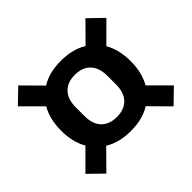

<svg xmlns="http://www.w3.org/2000/svg" viewBox="-148 -809 921 921"><g transform="rotate(-45 312.0 -349.0)"><path d="M312 -111Q232 -111 178 -145L84 -50L12 -120L108 -216Q76 -271 76 -349Q76 -427 108 -482L12 -578L84 -648L178 -553Q232 -587 312 -587Q392 -587 446 -553L540 -648L612 -578L516 -482Q548 -427 548 -349Q548 -271 516 -216L612 -120L540 -50L446 -145Q392 -111 312 -111ZM312 -206Q362 -206 390.5 -235Q419 -264 419 -320V-378Q419 -434 390.5 -463Q362 -492 312 -492Q262 -492 233.5 -463Q205 -434 205 -378V-320Q205 -264 233.5 -235Q262 -206 312 -206Z"/></g></svg>

Font: IBM Plex Sans SmBld
Style: Regular
Weight: 600
Designer: Mike Abbink, Paul van der Laan, Pieter van Rosmalen
Foundry: Bold Monday
Version: Version 3.005